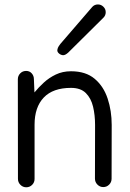

<svg xmlns="http://www.w3.org/2000/svg" viewBox="-20 -814 571 846"><path d="M411.6 -794.4Q425.3 -794.4 435.5 -784.4Q445.8 -774.4 445.8 -760.3Q445.8 -746.1 436 -736.3L280.3 -582Q267.1 -570.3 257.8 -570.8Q248.5 -571.3 240.2 -578.1Q231.4 -585.4 232.7 -594.2Q233.9 -603 238.8 -610.4Q243.7 -617.7 246.1 -620.6L386.7 -783.7Q396.5 -794.4 411.6 -794.4ZM95.2 -501.5Q110.4 -501.5 119.9 -490.7Q129.4 -480 129.4 -464.8L131.8 -406.7Q149.4 -428.2 172.6 -449.7Q195.8 -471.2 225.8 -485.6Q255.9 -500 293 -500Q357.9 -500 397.2 -466.8Q436.5 -433.6 454.3 -379.6Q472.2 -325.7 472.2 -263.2L471.7 -26.4Q471.7 -11.2 460.9 -0.5Q450.2 10.3 435.1 10.3Q419.9 10.3 409.2 -0.7Q398.4 -11.7 398.4 -26.9L398.9 -263.2Q398.9 -306.6 390.1 -343.8Q381.3 -380.9 358.4 -403.8Q335.4 -426.8 293 -426.8Q213.4 -426.8 172.9 -384.3Q132.3 -341.8 132.3 -264.6V-25.4Q132.3 -10.3 121.6 0.5Q110.8 11.2 95.7 11.2Q80.6 11.2 69.8 0.2Q59.1 -10.7 59.1 -25.9L58.6 -464.4Q58.6 -480 69.1 -490.7Q79.6 -501.5 95.2 -501.5Z"/></svg>

Font: Manjari
Style: Regular
Weight: 400
Designer: Santhosh Thottingal <santhosh.thottingal@gmail.com>
Foundry: SMC
Version: Version 2.000